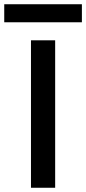

<svg xmlns="http://www.w3.org/2000/svg" viewBox="-71 -885 406 905"><path d="M189 -695V0H75V-695ZM315 -865V-780H-51V-865Z"/></svg>

Font: Poppins Cyr Med
Style: Regular
Weight: 500
Designer: Ninad Kale (Devanagari), Jonny Pinhorn (Latin)
Foundry: Indian Type Foundry
Version: 4.004